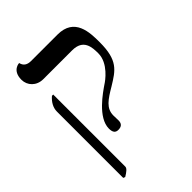

<svg xmlns="http://www.w3.org/2000/svg" viewBox="-230 -646 956 956"><g transform="rotate(-45 248.5 -167.5)"><path d="M241 -38C241 -89 279 -113 338 -148C408 -191 451 -217 451 -344C451 -414 449 -520 329 -520H143C115 -520 99 -532 94 -555C94 -555 43 -554 43 -488C43 -447 75 -413 122 -413H325C404 -413 407 -354 407 -310C407 -240 333 -188 320 -180C285 -156 179 -85 179 -8C179 18 188 30 208 30C231 30 242 19 242 -3C242 -17 241 -31 241 -38ZM66 220C88 207 103 195 103 184V-324H94C71 -304 56 -279 56 -251V216Z"/></g></svg>

Font: Libertinus Serif
Style: Regular
Weight: 400
Designer: Philipp H. Poll, Khaled Hosny
Foundry: Caleb Maclennan
Version: Version 7.050;RELEASE